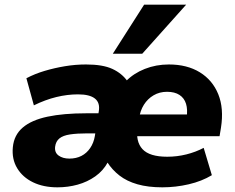

<svg xmlns="http://www.w3.org/2000/svg" viewBox="-20 -791 1005 822"><path d="M226 11Q166 11 121.5 -10.5Q77 -32 53.5 -71Q30 -110 35 -161Q40 -213 77.5 -245Q115 -277 183.5 -291.5Q252 -306 350 -306H426L413 -220H354Q310 -220 280 -215.5Q250 -211 234.5 -198.5Q219 -186 216 -163Q213 -138 231 -125Q249 -112 277 -112Q306 -112 328.5 -123.5Q351 -135 366 -157Q381 -179 386 -208L403 -315Q409 -351 386.5 -369Q364 -387 314 -387Q268 -387 221 -375.5Q174 -364 125 -340L93 -456Q129 -475 171 -487.5Q213 -500 258 -507.5Q303 -515 348 -515Q420 -515 461 -496Q502 -477 526 -443H519Q552 -477 600 -496Q648 -515 703 -515Q781 -515 835.5 -481.5Q890 -448 914.5 -387.5Q939 -327 926 -244L920 -208H539L553 -301H795L779 -287Q784 -322 776.5 -346.5Q769 -371 748.5 -384.5Q728 -398 695 -398Q663 -398 637.5 -383Q612 -368 596 -342.5Q580 -317 575 -282L569 -246Q560 -185 590 -152.5Q620 -120 696 -120Q738 -120 778 -130Q818 -140 852 -158L887 -41Q844 -15 788 -2Q732 11 675 11Q614 11 568.5 -2Q523 -15 491.5 -39.5Q460 -64 439 -97H442Q422 -60 388 -36Q354 -12 312.5 -0.5Q271 11 226 11ZM463 -561 597 -771H777L589 -561Z"/></svg>

Font: Nunito Sans 8pt Black
Style: Italic
Weight: 900
Italic angle: -9°
Version: Version 3.101;gftools[0.9.27]